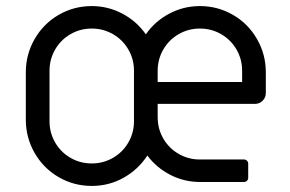

<svg xmlns="http://www.w3.org/2000/svg" viewBox="-20 -599 953 632"><path d="M65 -205V-361Q65 -420 94 -470.5Q123 -521 173 -550Q223 -579 282 -579Q336 -579 383 -554Q430 -529 460 -486Q490 -529 537 -554Q584 -579 638 -579Q697 -579 747 -550Q797 -521 826 -470.5Q855 -420 855 -361V-293Q855 -278 844.5 -267.5Q834 -257 819 -257H499V-213Q499 -175 517.5 -143Q536 -111 568 -92.5Q600 -74 638 -74H783Q789 -74 793 -70Q797 -66 797 -60V-14Q797 -8 793 -4Q789 0 783 0H638Q586 0 540.5 -23.5Q495 -47 465 -87Q435 -41 387 -14Q339 13 282 13Q223 13 173 -16Q123 -45 94 -95.5Q65 -146 65 -205ZM421 -200V-366Q421 -404 402.5 -436Q384 -468 352 -486.5Q320 -505 282 -505Q244 -505 212 -486.5Q180 -468 161.5 -436Q143 -404 143 -366V-200Q143 -162 161.5 -130Q180 -98 212 -79.5Q244 -61 282 -61Q320 -61 352 -79.5Q384 -98 402.5 -130Q421 -162 421 -200ZM777 -329V-366Q777 -404 758.5 -436Q740 -468 708 -486.5Q676 -505 638 -505Q600 -505 568 -486.5Q536 -468 517.5 -436Q499 -404 499 -366V-329Z"/></svg>

Font: Miriam Libre
Style: Regular
Weight: 400
Designer: Michal Sahar
Foundry: Hagilda
Version: Version 1.001